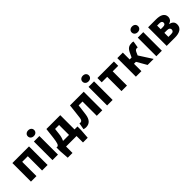

<svg xmlns="http://www.w3.org/2000/svg" viewBox="264 -2087 3624 3624"><g transform="rotate(-45 2075.5 -275.0)"><path d="M65 0V-496H509V0H362V-381H212V0Z M639 0V-496H786V0ZM712 -569Q675 -569 651 -590.5Q627 -612 627 -646Q627 -680 651 -701Q675 -722 712 -722Q750 -722 773.5 -701Q797 -680 797 -646Q797 -612 773.5 -590.5Q750 -569 712 -569Z M1002 0V172H875L861 -19V-115H892Q901 -120 909 -129.5Q917 -139 924 -159.5Q931 -180 937.5 -213Q944 -246 950 -299L973 -496H1343V-115H1422V-19L1408 172H1282V0ZM1077 -266Q1072 -217 1061 -180Q1050 -143 1036 -115H1196V-381H1090Z M1525 12Q1508 12 1494 9Q1480 6 1466 1L1490 -131Q1496 -129 1502 -128Q1508 -127 1515 -127Q1535 -127 1549.5 -143.5Q1564 -160 1569 -201Q1579 -275 1586.5 -348Q1594 -421 1603 -496H1969V0H1822V-381H1719Q1712 -326 1705.5 -270.5Q1699 -215 1691 -160Q1679 -76 1638 -32Q1597 12 1525 12Z M2098 0V-496H2245V0ZM2171 -569Q2134 -569 2110 -590.5Q2086 -612 2086 -646Q2086 -680 2110 -701Q2134 -722 2171 -722Q2209 -722 2232.5 -701Q2256 -680 2256 -646Q2256 -612 2232.5 -590.5Q2209 -569 2171 -569Z M2481 0V-381H2335V-496H2775V-381H2628V0Z M2866 0V-496H3013V-313H3064L3107 -404Q3122 -435 3138 -455.5Q3154 -476 3173.5 -487.5Q3193 -499 3215 -503.5Q3237 -508 3264 -508Q3286 -508 3304 -501L3281 -365Q3276 -367 3271.5 -368Q3267 -369 3262 -369Q3243 -369 3228 -360Q3213 -351 3199 -319L3173 -260L3340 0H3179L3065 -198H3013V0Z M3412 0V-496H3559V0ZM3485 -569Q3448 -569 3424 -590.5Q3400 -612 3400 -646Q3400 -680 3424 -701Q3448 -722 3485 -722Q3523 -722 3546.5 -701Q3570 -680 3570 -646Q3570 -612 3546.5 -590.5Q3523 -569 3485 -569Z M3688 0V-496H3899Q3941 -496 3977 -489.5Q4013 -483 4040 -467.5Q4067 -452 4082.5 -427Q4098 -402 4098 -365Q4098 -333 4079 -304Q4060 -275 4015 -263V-259Q4062 -248 4089.5 -221Q4117 -194 4117 -143Q4117 -105 4100.5 -77.5Q4084 -50 4056 -33Q4028 -16 3990.5 -8Q3953 0 3911 0ZM3831 -302H3889Q3926 -302 3942 -314.5Q3958 -327 3958 -350Q3958 -373 3942.5 -386Q3927 -399 3890 -399H3831ZM3831 -97H3902Q3942 -97 3958.5 -112.5Q3975 -128 3975 -153Q3975 -175 3957.5 -190Q3940 -205 3901 -205H3831Z"/></g></svg>

Font: Font
Style: ¶
Weight: 700
Designer: Paul D. Hunt
Foundry: Adobe Systems Incorporated
Version: Version 3.000